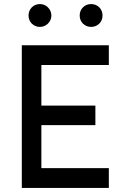

<svg xmlns="http://www.w3.org/2000/svg" viewBox="-20 -922 630 942"><path d="M176 -902Q152 -902 136 -886Q120 -869 120 -846Q120 -823 136 -806Q153 -790 176 -790Q198 -790 215 -806Q232 -823 232 -846Q232 -869 215 -886Q199 -902 176 -902ZM427 -902Q403 -902 387 -886Q371 -870 371 -846Q371 -822 387 -806Q404 -790 427 -790Q450 -790 467 -806Q483 -822 483 -846Q483 -870 467 -886Q451 -902 427 -902ZM87 0H514V-97H183V-308H448V-404H183V-603H514V-700H87Z"/></svg>

Font: Unageo
Style: Medium
Weight: 500
Designer: Richard Sepsi
Foundry: Richard Sepsi
Version: Version 2.000